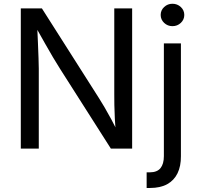

<svg xmlns="http://www.w3.org/2000/svg" viewBox="-20 -771 1036 996"><path d="M87.9 0V-727.5H197.3L493.2 -262.2Q504.9 -244.1 521.5 -215.8Q538.1 -187.5 557.4 -151.9Q576.7 -116.2 595.2 -75.7H582Q577.6 -117.7 575.7 -156Q573.7 -194.3 573.2 -226.6Q572.8 -258.8 572.8 -281.2V-727.5H665.5V0H555.2L291.5 -414.1Q273.4 -442.9 255.1 -473.4Q236.8 -503.9 213.4 -545.7Q189.9 -587.4 155.3 -648.9H172.4Q174.8 -594.7 176.8 -548.8Q178.7 -502.9 179.9 -468.8Q181.2 -434.6 181.2 -415V0ZM830.1 -545.9H918.5V39.1Q918.9 90.8 900.9 127.9Q882.8 165 847.2 184.6Q811.5 204.1 758.3 204.1H740.7V123H756.8Q794.9 123 812.5 101.3Q830.1 79.6 830.1 39.1ZM874.5 -635.3Q849.6 -635.3 831.5 -652.3Q813.5 -669.4 813.5 -693.4Q813.5 -717.8 831.5 -734.6Q849.6 -751.5 874.5 -751.5Q899.9 -751.5 918 -734.6Q936 -717.8 936 -693.4Q936 -669.4 918 -652.3Q899.9 -635.3 874.5 -635.3Z"/></svg>

Font: Inter Variable LoSnoCo
Style: Regular
Weight: 400
Designer: Rasmus Andersson
Foundry: rsms
Version: Version 4.000;git-a52131595; featfreeze: case,dlig,ss01,ss02